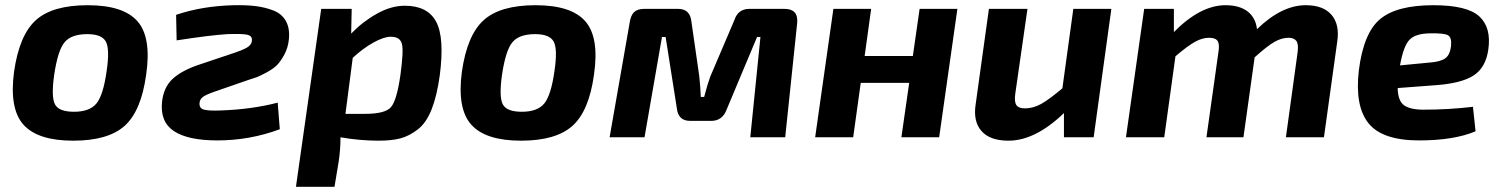

<svg xmlns="http://www.w3.org/2000/svg" viewBox="-20 -527 5762 737"><path d="M317 -507Q454 -507 508 -445Q562 -383 541 -240Q522 -101 458.5 -44Q395 13 261 13Q125 13 70 -48.5Q15 -110 34 -252Q54 -392 117.5 -449.5Q181 -507 317 -507ZM315 -396Q254 -396 228 -365Q202 -334 188 -240Q176 -155 191 -126.5Q206 -98 264 -98Q324 -98 350 -129.5Q376 -161 389 -252Q402 -338 386.5 -367Q371 -396 315 -396Z M658 -372 656 -470Q756 -504 877 -507Q926 -508 962 -503.5Q998 -499 1030 -486.5Q1062 -474 1077.5 -446Q1093 -418 1089 -377Q1086 -345 1072 -318.5Q1058 -292 1043 -277Q1028 -262 1001.5 -248Q975 -234 965 -230.5Q955 -227 933 -220L806 -176Q771 -164 759 -155Q747 -146 746 -132Q744 -112 762 -106.5Q780 -101 827 -103Q946 -107 1046 -133L1054 -31Q939 12 814 12Q702 12 648 -23.5Q594 -59 602 -136Q608 -192 642.5 -224Q677 -256 742 -278L864 -319Q911 -334 929 -345Q947 -356 947 -373Q948 -389 930 -393.5Q912 -398 853 -396Q787 -392 658 -372Z M1330 -493 1328 -398Q1371 -443 1426 -474Q1481 -505 1534 -505Q1621 -505 1654 -444Q1687 -383 1668 -237Q1657 -158 1636.5 -106.5Q1616 -55 1583.5 -30Q1551 -5 1517.5 4Q1484 13 1434 13Q1361 13 1287 0Q1287 47 1280 93L1264 190H1116L1213 -493ZM1306 -90H1382Q1458 -90 1480.5 -115.5Q1503 -141 1517 -239Q1530 -333 1522.5 -359.5Q1515 -386 1480 -386Q1454 -386 1414 -364Q1374 -342 1334 -305Z M2036 -507Q2173 -507 2227 -445Q2281 -383 2260 -240Q2241 -101 2177.5 -44Q2114 13 1980 13Q1844 13 1789 -48.5Q1734 -110 1753 -252Q1773 -392 1836.5 -449.5Q1900 -507 2036 -507ZM2034 -396Q1973 -396 1947 -365Q1921 -334 1907 -240Q1895 -155 1910 -126.5Q1925 -98 1983 -98Q2043 -98 2069 -129.5Q2095 -161 2108 -252Q2121 -338 2105.5 -367Q2090 -396 2034 -396Z M2857 -493H2991Q3045 -493 3040 -439L2994 0H2860L2899 -385H2886L2769 -106Q2753 -63 2710 -63H2629Q2583 -63 2578 -112L2535 -385H2521L2454 0H2320L2397 -440Q2401 -468 2414 -480.5Q2427 -493 2454 -493H2583Q2629 -493 2634 -444L2664 -236Q2669 -189 2670 -155H2683Q2696 -205 2706 -232L2799 -450Q2813 -493 2857 -493Z M3655 -493 3585 0H3440L3470 -209H3284L3255 0H3109L3179 -493H3324L3299 -312H3484L3510 -493Z M4246 -493 4178 0H4064V-93Q3954 13 3851 13Q3780 13 3747.5 -24Q3715 -61 3725 -126L3776 -493H3924L3877 -166Q3873 -136 3881.5 -123.5Q3890 -111 3914 -111Q3946 -111 3976.5 -128Q4007 -145 4058 -188L4100 -493Z M4486 -493V-404Q4588 -507 4684 -507Q4738 -507 4769 -483Q4800 -459 4805 -415Q4900 -507 4992 -507Q5060 -507 5091.5 -469.5Q5123 -432 5113 -367L5062 0H4916L4961 -327Q4965 -358 4956 -370Q4947 -382 4926 -382Q4900 -382 4872.5 -366.5Q4845 -351 4796 -307L4753 0H4611L4657 -327Q4662 -357 4654 -369.5Q4646 -382 4621 -382Q4595 -382 4567 -366.5Q4539 -351 4492 -311L4449 0H4302L4372 -493Z M5634 -117 5644 -23Q5561 12 5427 12Q5286 12 5233 -54Q5180 -120 5196 -257Q5214 -401 5278 -454Q5342 -507 5482 -507Q5612 -507 5658.5 -464Q5705 -421 5693 -337Q5683 -267 5636 -237Q5589 -207 5491 -200L5345 -189Q5346 -140 5369.5 -123Q5393 -106 5444 -106Q5541 -106 5634 -117ZM5354 -276 5469 -287Q5509 -290 5527.5 -303Q5546 -316 5550 -351Q5553 -384 5537.5 -392Q5522 -400 5472 -399Q5414 -399 5390.5 -374.5Q5367 -350 5354 -276Z"/></svg>

Font: Exo 2.0
Style: Bold Italic
Weight: 700
Italic angle: -8°
Designer: Natanael Gama
Version: Version 1.001;PS 001.001;hotconv 1.0.70;makeotf.lib2.5.58329